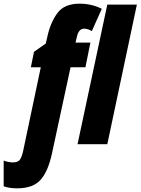

<svg xmlns="http://www.w3.org/2000/svg" viewBox="-130 -785 765 1045"><path d="M-110 229V89Q-102 93 -86 96Q-70 99 -60 99Q-31 99 -20.5 82.5Q-10 66 -3 32L92 -419H38L55 -503L119 -548L127 -582Q143 -659 181 -712Q219 -765 303 -765Q369 -765 424 -737L370 -616Q347 -629 328 -629Q299 -629 289 -587L281 -553H362L335 -419H254L154 45Q133 146 91.5 193Q50 240 -36 240Q-80 240 -110 229ZM454 -760H615L454 0H292Z"/></svg>

Font: Noto Sans UI CondBlack
Style: Italic
Weight: 900
Width: 3
Italic angle: -12°
Designer: Monotype Design Team
Foundry: Monotype Imaging Inc.
Version: Version 1.001